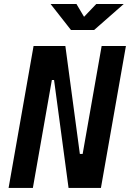

<svg xmlns="http://www.w3.org/2000/svg" viewBox="-20 -918 635 938"><path d="M314.9 0 244.1 -527.3H233.4L140.6 0H22L144 -693.4H299.3L370.1 -166H383.8L476.6 -693.4H595.2L473.1 0ZM326.7 -771.5 227.1 -898.4H353.5L390.6 -835.9L450.2 -898.4H584.5L439.9 -771.5Z"/></svg>

Font: Cascadia Code PL SemiBold
Style: Italic
Weight: 600
Italic angle: -10°
Monospace: yes
Designer: Aaron Bell
Foundry: Saja Typeworks
Version: Version 2404.023; ttfautohint (v1.8.4)